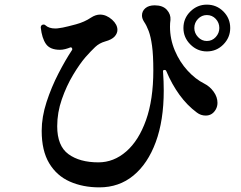

<svg xmlns="http://www.w3.org/2000/svg" viewBox="-20 -795 1040 829"><path d="M409 14Q338 14 281.5 -11Q225 -36 192.5 -90Q160 -144 160 -230Q160 -290 181 -354.5Q202 -419 232.5 -478Q263 -537 291 -579Q292 -580 292 -583Q292 -586 289.5 -589Q287 -592 283 -590Q273 -586 261.5 -583Q250 -580 239 -580Q196 -580 178.5 -605Q161 -630 156 -676Q156 -685 163 -688Q165 -689 169 -689Q173 -689 176 -686Q191 -672 219 -672Q227 -672 235 -673.5Q243 -675 251 -676Q271 -680 308 -690Q345 -700 373 -719Q393 -732 412 -732Q439 -732 464 -710Q487 -689 487 -666Q487 -651 475 -637.5Q463 -624 434 -616Q409 -609 391 -592Q373 -575 349 -548Q324 -519 295.5 -471.5Q267 -424 247 -366.5Q227 -309 227 -250Q227 -165 275.5 -129.5Q324 -94 405 -94Q471 -94 525 -141Q579 -188 610.5 -276.5Q642 -365 642 -491Q642 -557 636.5 -597Q631 -637 622 -661Q613 -685 602 -701Q593 -715 593 -728Q593 -747 607.5 -759.5Q622 -772 648 -772Q683 -772 700.5 -752.5Q718 -733 716 -709Q715 -702 714.5 -695Q714 -688 714 -680Q714 -626 735 -576.5Q756 -527 790 -490Q824 -453 862 -434Q886 -422 902.5 -399Q919 -376 919 -351Q919 -336 912 -323Q897 -296 868 -296Q847 -296 830 -309Q788 -340 755 -385.5Q722 -431 698 -488Q696 -493 691 -493Q682 -493 684 -485Q687 -443 687 -404Q687 -275 652.5 -181.5Q618 -88 556 -37Q494 14 409 14ZM873 -573Q832 -573 802 -603Q772 -633 772 -674Q772 -716 802 -745.5Q832 -775 873 -775Q915 -775 944.5 -745.5Q974 -716 974 -674Q974 -633 944.5 -603Q915 -573 873 -573ZM873 -618Q896 -618 911.5 -635Q927 -652 927 -674Q927 -697 911.5 -713.5Q896 -730 873 -730Q851 -730 835 -713.5Q819 -697 819 -674Q819 -652 835 -635Q851 -618 873 -618Z"/></svg>

Font: Zen Antique Soft
Style: Regular
Weight: 400
Designer: Yoshimichi Ohira
Foundry: Positype
Version: Version 1.001